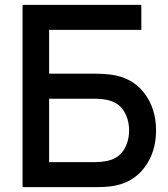

<svg xmlns="http://www.w3.org/2000/svg" viewBox="-20 -770 693 790"><path d="M433.1 -463.4Q522.5 -452.6 572.3 -388.7Q622.1 -324.7 622.1 -233.4Q622.1 -142.1 572.3 -77.9Q522.5 -13.7 433.1 -2.9Q405.3 0 376 0H72.8V-750H561.5V-647H182.1V-466.8H376Q400.4 -466.8 433.1 -463.4ZM418.9 -107.4Q466.3 -117.2 488.8 -152.3Q511.2 -187.5 511.2 -233.4Q511.2 -279.3 488.8 -314.5Q466.3 -349.6 418.9 -359.4Q397 -363.8 372.1 -363.8H182.1V-103H372.1Q397 -103 418.9 -107.4Z"/></svg>

Font: Manrope3 Semibold
Style: Regular
Weight: 600
Width: 4
Designer: Mikhail Sharanda
Foundry: Mikhail Sharanda
Version: Version 3.000;PS 003.000;hotconv 1.0.88;makeotf.lib2.5.64775